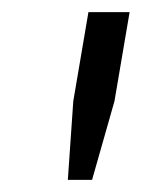

<svg xmlns="http://www.w3.org/2000/svg" viewBox="-20 -707 234 317"><path d="M92 -410 101 -540 126 -687H194L169 -540L132 -410Z"/></svg>

Font: Archivo ExtraCondensed
Style: Italic
Weight: 400
Width: 2
Italic angle: -10°
Designer: Hector Gatti
Foundry: Omnibus-Type
Version: Version 2.001